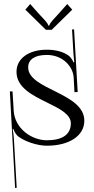

<svg xmlns="http://www.w3.org/2000/svg" viewBox="-20 -716 466 954"><path d="M399 -116C399 -185.8 329.6 -224.3 260 -259.1C190.1 -294.1 120 -325.4 120 -381C120 -421 153 -443 213 -443C293 -443 343.1 -384.2 346 -331L350 -258L366 -259L348 -570L338 -569.4L345 -448C345.6 -438 348.2 -414 349 -407L345 -406C343.2 -412.7 333 -430 323 -438C298 -457 261 -469 213 -469C122 -469 62 -425 62 -359C62 -282.2 139.9 -242.9 212 -207.5C274.1 -176.9 332 -149.3 332 -103C332 -48 290 -19 213 -19C138 -19 53.3 -76.8 48 -166L42.2 -262H29L55 218L63 217L49 -27C48.5 -37 44.7 -68 43 -75L46 -76C53.3 -55 65 -42 72 -37C103 -14 163 8 213 8C325 8 399 -42 399 -116ZM237 -568 339 -668 314 -696 276 -653C248 -622 228 -604 225 -589H220C217 -604 196 -622 168 -653L130 -696L106 -668L208 -568Z"/></svg>

Font: FoglihtenNo04
Style: Regular
Weight: 500
Designer: gluk (gluksza@wp.pl)
Foundry: gluk (gluksza@wp.pl)
Version: Version 0.70